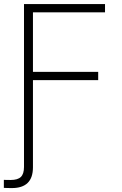

<svg xmlns="http://www.w3.org/2000/svg" viewBox="-21 -748 620 973"><path d="M-1.5 204.1V163.6Q7.3 163.6 16.8 163.8Q26.4 164.1 32.7 164.1Q68.8 164.1 84.7 148.7Q100.6 133.3 100.6 98.1V-62.5H146V99.6Q146 152.8 119.1 179Q92.3 205.1 39.1 205.1Q29.3 205.1 18.1 204.8Q6.8 204.6 -1.5 204.1ZM100.6 0V-727.5H511.2V-685.5H146V-383.8H476.6V-341.8H146V0Z"/></svg>

Font: Inter 17pt ExtraLight
Style: Regular
Weight: 250
Version: Version 4.001;git-66647c0bb